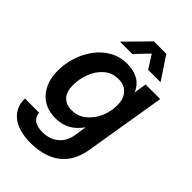

<svg xmlns="http://www.w3.org/2000/svg" viewBox="-275 -828 1136 1136"><g transform="rotate(45 293.0 -259.5)"><path d="M217.3 210.9Q113.8 210.9 58.8 167Q3.9 123 5.9 47.9H124Q130.9 115.7 219.2 115.7Q279.8 115.7 319.6 82.5Q359.4 49.3 368.7 -9.8L379.9 -84.5H379.4Q347.2 -39.1 306.9 -17.8Q266.6 3.4 216.8 3.4Q127.4 3.4 76.9 -54.4Q26.4 -112.3 26.4 -206.1Q26.4 -266.1 44.9 -323Q63.5 -379.9 97.9 -425.8Q132.3 -471.7 180.9 -498.8Q229.5 -525.9 290 -525.9Q342.8 -525.9 381.8 -503.7Q420.9 -481.4 439 -437H439.5L452.1 -515.6H574.2L490.7 -9.3Q477.5 70.8 438.7 119.1Q399.9 167.5 342.5 189.2Q285.2 210.9 217.3 210.9ZM249 -98.1Q301.8 -98.1 340.3 -129.6Q378.9 -161.1 399.9 -209.5Q420.9 -257.8 420.9 -309.6Q420.9 -363.3 393.3 -394.3Q365.7 -425.3 316.9 -425.3Q263.7 -425.3 226.3 -393.1Q189 -360.8 169.7 -311.3Q150.4 -261.7 150.4 -209.5Q150.4 -154.8 176.5 -126.5Q202.6 -98.1 249 -98.1ZM269 -587.4H166V-587.9L306.2 -730.5H410.2L504.9 -587.9V-587.4H401.4L348.6 -670.9Z"/></g></svg>

Font: Inter Display SemiBold
Style: Italic
Weight: 600
Italic angle: -9.39999°
Designer: Rasmus Andersson
Foundry: rsms
Version: Version 4.000;git-a52131595